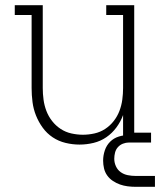

<svg xmlns="http://www.w3.org/2000/svg" viewBox="-20 -550 640 741"><path d="M287 8Q260 8 233 1.5Q206 -5 183.5 -20Q161 -35 145 -57Q129 -79 119 -104Q109 -129 105.5 -156Q102 -183 102 -210V-492H37V-530H145V-210Q145 -188 148 -165.5Q151 -143 159 -122Q167 -101 181 -83Q195 -65 214 -52.5Q233 -40 255.5 -35Q278 -30 300 -30Q322 -30 344.5 -35Q367 -40 386 -52.5Q405 -65 419 -83Q433 -101 441 -122Q449 -143 452 -165.5Q455 -188 455 -210V-492H390V-530H498V-38H563V0H455V-106Q446 -81 429.5 -58.5Q413 -36 390.5 -20.5Q368 -5 341 1.5Q314 8 287 8ZM578 171H503Q488 171 472.5 169Q457 167 443 162Q429 157 416 148.5Q403 140 394 127.5Q385 115 381.5 100Q378 85 378 70Q378 50 384.5 30.5Q391 11 405 -3Q419 -17 438.5 -23Q458 -29 478 -29V0Q466 0 454.5 4.5Q443 9 435 18Q427 27 424 39Q421 51 421 63Q421 78 427.5 92Q434 106 446 114.5Q458 123 473 126Q488 129 503 129H578Z"/></svg>

Font: Iosevka Slab XLtEx
Style: Regular
Weight: 200
Width: 7
Monospace: yes
Designer: Belleve Invis
Foundry: Belleve Invis
Version: Version 11.1.0; ttfautohint (v1.8.3)